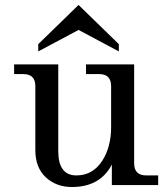

<svg xmlns="http://www.w3.org/2000/svg" viewBox="-20 -749 676 777"><path d="M271 7.8Q207.5 7.8 165.3 -31.5Q123 -70.8 123 -141.6V-400.4Q123 -449.2 74.2 -449.2H37.1V-488.3H215.8V-137.7Q215.8 -39.1 289.1 -39.1Q355.5 -39.1 394 -98.6Q429.7 -154.8 429.7 -234.9V-400.4Q429.7 -449.2 380.9 -449.2H328.1V-488.3H522.9V-87.9Q522.9 -39.1 571.8 -39.1H620.1V0H432.6V-83Q385.3 7.8 271 7.8ZM460.9 -541 297.9 -627.9 134.8 -541V-570.3L297.9 -729L460.9 -570.3Z"/></svg>

Font: Munson
Style: Regular
Weight: 400
Designer: Paul James MIller
Foundry: High-Logic / Made with FontCreator
Version: Version 2.10;May 5, 2019;FontCreator 11.5.0.2430 64-bit